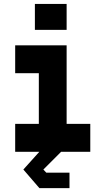

<svg xmlns="http://www.w3.org/2000/svg" viewBox="-20 -770 535 974"><path d="M180 184.5 98.5 90 179.5 0H57V-141.5H177V-398.5H57V-540H318V-141.5H438V0H290L200 90L215 106H332.5V184.5ZM195 145H288H287.5H195L147 90L297 -70.5H370.5H370H242.5V-471H125H125.5H242.5V-70.5H125H125.5H297L147 90ZM157 -618.5V-750H318V-618.5ZM237.5 -681V-681.5V-695V-694.5Z"/></svg>

Font: Tourney Black
Style: Regular
Weight: 900
Version: Version 1.015